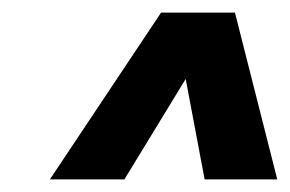

<svg xmlns="http://www.w3.org/2000/svg" viewBox="-20 -770 459 304"><path d="M59 -486 235 -750H352L419 -486H304L274 -645L177 -486Z"/></svg>

Font: Saira Condensed ExtraBold
Style: Italic
Weight: 800
Width: 3
Italic angle: -12°
Designer: Hector Gatti with collaboration of the Omnibus-Type team
Foundry: Omnibus-Type
Version: Version 1.101